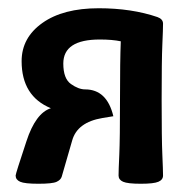

<svg xmlns="http://www.w3.org/2000/svg" viewBox="-20 -443 459 468"><path d="M323.2 4.9Q291 4.9 280 0Q269 -4.9 269 -15.1Q269 -27.8 270.8 -66.2Q272.5 -104.5 272.5 -200.4Q272.5 -296.4 274.4 -342.3Q253.9 -346.7 223.1 -346.7Q134.3 -346.7 134.3 -288.1Q134.3 -251.5 152.8 -238.3Q171.4 -225.1 187.5 -225.1Q240.7 -225.1 256.3 -159.7L229.5 -155.3Q168.5 -145 156 -100.8Q143.6 -56.6 130.4 -12.2Q127.9 -4.4 117.9 0.2Q107.9 4.9 73.7 4.9Q40 4.9 29.1 0Q18.1 -4.9 18.1 -15.1Q18.1 -19.5 44.4 -98.6Q66.9 -167.5 104 -179.2Q32.7 -208.5 32.7 -293.9Q32.7 -351.1 83.3 -387Q133.8 -422.9 220.7 -422.9Q300.8 -422.9 363.8 -401.4Q377.4 -396.5 377.4 -385.3Q377.4 -372.1 375.7 -334Q374 -295.9 374 -200.2Q374 -104.5 375.7 -66.2Q377.4 -27.8 377.4 -15.1Q377.4 -4.9 366.2 0Q355 4.9 323.2 4.9Z"/></svg>

Font: Bainsley
Style: Bold
Weight: 700
Designer: Paul James MIller
Foundry: High-Logic / Made with FontCreator
Version: Version 1.411;March 28, 2021;FontCreator 13.0.0.2683 64-bit